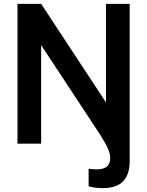

<svg xmlns="http://www.w3.org/2000/svg" viewBox="-20 -740 758 989"><path d="M526 -720V-212.5L192 -720H70V0H192V-507.5L495 -47.5C535.5 16.5 547.5 45 547.5 75C547.5 115 524 132.5 476.5 132.5C467 132.5 459.5 131.5 436.5 129.5V220C460.5 226.5 485.5 229 510 229C603 229 648 183 648 89V-720Z"/></svg>

Font: Manrope
Style: Bold
Weight: 700
Designer: Mikhail Sharanda
Foundry: Mikhail Sharanda
Version: Version 4.505;FEAKit 1.0